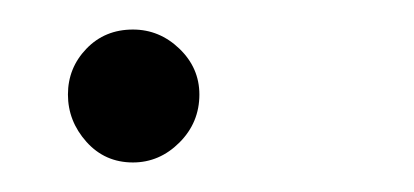

<svg xmlns="http://www.w3.org/2000/svg" viewBox="-20 -96 280 130"><path d="M70 14Q51 14 38.5 0Q26 -14 26 -32Q26 -50 38.5 -63Q51 -76 70 -76Q88 -76 101.5 -63Q115 -50 115 -32Q115 -13 101.5 0.5Q88 14 70 14Z"/></svg>

Font: Edu QLD Beginner
Style: Regular
Weight: 400
Designer: Tina and Corey Anderson
Foundry: Google for Education
Version: Version 1.003